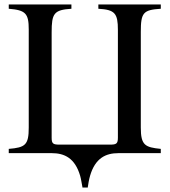

<svg xmlns="http://www.w3.org/2000/svg" viewBox="-20 -682 755 855"><path d="M696 0V-19C626 -26 607 -35 607 -114V-540C607 -626 618 -638 696 -643V-662H418V-643C492 -639 505 -622 505 -549V-69C505 -42 498 -38 470 -38H245C217 -38 210 -42 210 -68V-538C210 -622 220 -638 298 -643V-662H19V-643C94 -637 108 -622 108 -551V-114C108 -37 93 -25 19 -19V0H211C267 0 314 22 337 101C341 114 345 142 347 151V153H371V151C372 142 377 114 381 101C404 22 451 0 507 0Z"/></svg>

Font: STIXGeneral
Style: Regular
Weight: 400
Designer: MicroPress Inc., with final additions and corrections provided by Coen Hoffman, Elsevier (retired)
Version: Version 1.1.0